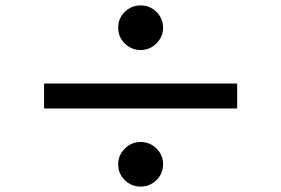

<svg xmlns="http://www.w3.org/2000/svg" viewBox="-20 -733 1040 710"><path d="M500 -713Q534 -713 558.5 -689Q583 -665 583 -631Q583 -597 558.5 -572.5Q534 -548 500 -548Q466 -548 441.5 -572Q417 -596 417 -631Q417 -665 441.5 -689Q466 -713 500 -713ZM857 -424V-332H143V-424ZM500 -208Q534 -208 558.5 -184Q583 -160 583 -126Q583 -91 558.5 -67Q534 -43 500 -43Q466 -43 441.5 -67Q417 -91 417 -125Q417 -159 441.5 -183.5Q466 -208 500 -208Z"/></svg>

Font: Noto Sans JP SemiBold
Style: Regular
Weight: 600
Designer: Ryoko NISHIZUKA  (kana, bopomofo & ideographs); Paul D. Hunt (Latin, Greek & Cyrillic); Sandoll Communications , Soo-you
Foundry: Adobe
Version: Version 2.004-H2;hotconv 1.0.118;makeotfexe 2.5.65603